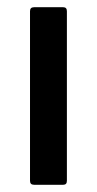

<svg xmlns="http://www.w3.org/2000/svg" viewBox="-20 -511 269 531"><path d="M74 0Q63 0 63 -11V-480Q63 -491 74 -491H155Q165 -491 165 -480V-11Q165 0 155 0Z"/></svg>

Font: Sofia Sans Extra Cond
Style: Bold
Weight: 700
Width: 1
Designer: Botio Nikoltchev, Ani Petrova
Foundry: lettersoup
Version: Version 4.100; ttfautohint (v1.8.3)